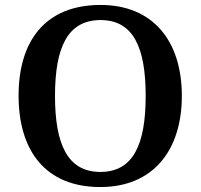

<svg xmlns="http://www.w3.org/2000/svg" viewBox="-20 -745 810 775"><path d="M385 10C597 10 714 -137 714 -358C714 -580 597 -725 386 -725C163 -725 55 -580 55 -359C55 -137 163 10 385 10ZM385 -51C252 -51 202 -164 202 -358C202 -552 252 -664 386 -664C519 -664 568 -552 568 -358C568 -164 519 -51 385 -51Z"/></svg>

Font: Noto Serif Tamil SemiBold
Style: Italic
Weight: 600
Italic angle: -12°
Designer: Indian Type Foundry, Tom Grace, and the Monotype Design Team
Foundry: Monotype Imaging Inc.
Version: Version 2.003